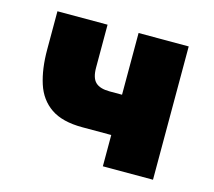

<svg xmlns="http://www.w3.org/2000/svg" viewBox="-74 -550 715 640"><g transform="rotate(15 283.0 -230.0)"><path d="M223 -460V-312Q223 -276 238.5 -261.5Q254 -247 287 -247H330V-460H503V0H330V-108H230Q161 -108 121.5 -135Q82 -162 66 -211.5Q50 -261 50 -328V-460Z"/></g></svg>

Font: Jost* Heavy
Style: Regular
Weight: 800
Version: Version 3.7